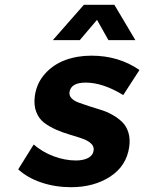

<svg xmlns="http://www.w3.org/2000/svg" viewBox="-20 -778 604 804"><path d="M56.2 -68.8 121.1 -172.9Q157.7 -141.1 205.1 -123.5Q252.4 -106 297.9 -106Q328.6 -106 348.9 -116.5Q369.1 -127 372.1 -147.9Q374.5 -165 360.8 -177.5Q347.2 -189.9 323.7 -198Q300.3 -206.1 271.7 -214.4Q243.2 -222.7 215.3 -234.9Q187.5 -247.1 165.3 -263.7Q143.1 -280.3 131.8 -309.3Q120.6 -338.4 126 -377Q133.8 -430.7 168.5 -469.2Q203.1 -507.8 253.2 -526.4Q303.2 -544.9 362.8 -544.9Q477.1 -544.9 564 -484.9L496.1 -379.9Q410.6 -432.1 338.9 -432.1Q276.9 -432.1 271 -392.1Q269 -377.9 279.5 -366.7Q290 -355.5 308.8 -348.6Q327.6 -341.8 352.1 -333.7Q376.5 -325.7 401.9 -318.1Q427.2 -310.5 450.9 -297.1Q474.6 -283.7 491.9 -266.8Q509.3 -250 517.6 -223.1Q525.9 -196.3 521 -162.1Q509.3 -82.5 441.2 -38.3Q373 5.9 277.8 5.9Q211.9 5.9 154.1 -13.4Q96.2 -32.7 56.2 -68.8ZM201.2 -609.9 331.1 -757.8H459L546.9 -609.9H434.1L386.2 -694.8L314 -609.9Z"/></svg>

Font: Trueno SemiBold
Style: Italic
Weight: 600
Designer: Julieta Ulanovsky
Foundry: Julieta Ulanovsky
Version: Version 3.001b | FøM Fix